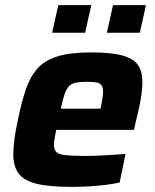

<svg xmlns="http://www.w3.org/2000/svg" viewBox="-20 -723 608 751"><path d="M260 8Q172 8 122 -4.5Q72 -17 52 -45.5Q32 -74 32 -118Q32 -145 36.5 -179Q41 -213 50 -254Q64 -323 81 -373Q98 -423 126.5 -455Q155 -487 205 -502.5Q255 -518 337 -518Q415 -518 458.5 -506Q502 -494 519.5 -469Q537 -444 537 -403Q537 -384 534 -359.5Q531 -335 525.5 -308.5Q520 -282 513 -254L504 -215H200Q197 -200 194 -184Q191 -168 191 -158Q191 -138 200.5 -128.5Q210 -119 236.5 -116Q263 -113 314 -113Q334 -113 360.5 -114Q387 -115 416 -117Q445 -119 471 -121L448 -9Q426 -4 394.5 0Q363 4 327.5 6Q292 8 260 8ZM218 -298H373L376 -310Q379 -328 381 -341Q383 -354 383 -364Q383 -381 377 -389.5Q371 -398 357 -400.5Q343 -403 320 -403Q293 -403 276 -399.5Q259 -396 249 -385Q239 -374 232 -353Q225 -332 218 -298ZM398 -595 422 -703H551L527 -595ZM184 -595 208 -703H337L313 -595Z"/></svg>

Font: Saira Thin
Style: Bold Italic
Weight: 700
Italic angle: -12°
Version: Version 1.101